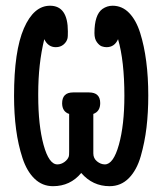

<svg xmlns="http://www.w3.org/2000/svg" viewBox="-20 -639 565 667"><path d="M28.8 -306.2Q28.8 -461.9 63 -540.5Q97.2 -619.1 153.8 -619.1Q215.8 -619.1 215.8 -529.8Q215.8 -509.8 214.8 -506.8Q211.9 -493.7 200.9 -484.4Q189.9 -475.1 173.8 -475.1Q147 -475.1 133.8 -502.9Q112.8 -417 112.8 -314V-306.2Q112.8 -204.1 131.3 -136Q149.9 -67.9 179.2 -67.9Q192.4 -67.9 204.1 -76.4Q215.8 -85 219.2 -96.2Q220.2 -99.1 220.2 -113.8V-243.2Q196.3 -251 195.8 -279.8Q195.8 -317.9 233.9 -317.9H289.1Q328.1 -317.9 328.1 -280.8Q328.1 -252 304.2 -243.2V-106Q304.2 -88.9 317.1 -78.4Q330.1 -67.9 344.2 -67.9Q374 -67.9 393.1 -136.5Q412.1 -205.1 412.1 -306.2Q412.1 -427.2 390.1 -502.9Q377.9 -475.1 350.1 -475.1Q342.3 -475.1 333.7 -478Q325.2 -481 316.7 -492.4Q308.1 -503.9 308.1 -523.9Q308.1 -587.9 335.9 -607.9Q352.1 -619.1 371.1 -619.1Q404.3 -619.1 428.7 -594Q453.1 -568.8 467 -524.4Q481 -480 488 -425.5Q495.1 -371.1 495.1 -307.1Q495.1 -248 489 -196.5Q482.9 -145 469 -96.4Q455.1 -47.9 427.5 -20Q399.9 7.8 360.8 7.8Q301.8 7.8 262.2 -38.1Q224.1 7.8 164.1 7.8Q127 7.8 100.1 -18.1Q73.2 -43.9 58.1 -90.1Q43 -136.2 35.9 -189.7Q28.8 -243.2 28.8 -306.2Z"/></svg>

Font: CMU Typewriter Text
Style: Bold
Weight: 700
Version: Version 0.7.0